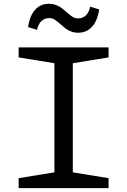

<svg xmlns="http://www.w3.org/2000/svg" viewBox="-20 -976 660 996"><path d="M76.8 -51.8 285.7 -85.8 262.3 -44.3V-685.7L285.7 -644.2L76.8 -678.2V-730H543.2V-678.2L334.3 -644.2L357.7 -685.7V-44.3L334.3 -85.8L543.2 -51.8V0H76.8ZM294.7 -849.7Q276.2 -866.3 263.5 -874.2Q250.8 -882.2 234.7 -882.2Q212 -882.2 195.1 -866.8Q178.2 -851.3 172.3 -821.2L125.7 -835.5Q130.7 -872 144.4 -899.3Q158.2 -926.7 180.8 -941.6Q203.3 -956.5 233.8 -956.5Q253.7 -956.5 269.8 -950.3Q286 -944.2 297.7 -935.7Q309.3 -927.2 325.2 -913.2Q343.2 -896.8 356.2 -888.7Q369.3 -880.5 385.7 -880.5Q408.3 -880.5 425.1 -895.9Q441.8 -911.3 447.7 -941.5L494.3 -927.2Q489.3 -890.7 475.5 -863.4Q461.7 -836.2 438.9 -821.2Q416.2 -806.2 385.7 -806.2Q365.8 -806.2 349.7 -812.3Q333.5 -818.5 321.7 -827.1Q309.8 -835.7 294.7 -849.7Z"/></svg>

Font: Monaspace Xenon Var ExtraLight
Style: Regular
Weight: 200
Designer: Riley Cran and the Lettermatic Team
Version: Version 1.200 (Monaspace Xenon Var)